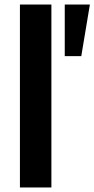

<svg xmlns="http://www.w3.org/2000/svg" viewBox="-20 -828 417 848"><path d="M266 -808H377L339 -580H266ZM68 -808H207V0H68Z"/></svg>

Font: Encode Sans Normal
Style: SemiBold
Weight: 600
Designer: Pablo Impallari, Andres Torresi
Foundry: Pablo Impallari, Andres Torresi
Version: Version 1.000; ttfautohint (v1.00) -l 8 -r 50 -G 200 -x 14 -